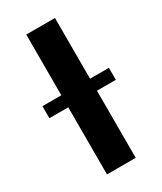

<svg xmlns="http://www.w3.org/2000/svg" viewBox="-185 -797 730 865"><g transform="rotate(-30 180.0 -364.0)"><path d="M254.4 -727.5V0H105V-727.5ZM6.8 -349.1V-411.6H352.5V-349.1Z"/></g></svg>

Font: Inter 18pt
Style: Bold
Weight: 700
Designer: Rasmus Andersson
Foundry: rsms
Version: Version 4.001;git-66647c0bb